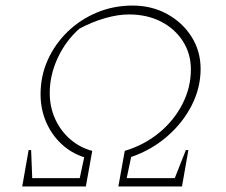

<svg xmlns="http://www.w3.org/2000/svg" viewBox="-20 -671 815 691"><path d="M60 0 83 -131H92L96 -30H267L283 -105Q236 -120 200.5 -153.5Q165 -187 145.5 -233Q126 -279 126 -332Q126 -398 152 -455.5Q178 -513 223.5 -557Q269 -601 329 -626Q389 -651 457 -651Q526 -651 581.5 -620.5Q637 -590 669.5 -538.5Q702 -487 702 -423Q702 -355 670 -292Q638 -229 581.5 -180Q525 -131 452 -106L436 -30H609L649 -131H658L635 0H406L429 -128Q499 -149 552.5 -193Q606 -237 636.5 -296.5Q667 -356 667 -421Q667 -478 638 -523Q609 -568 559 -593.5Q509 -619 444 -619Q404 -619 357.5 -605.5Q311 -592 266 -568Q217 -525 188 -463Q159 -401 159 -336Q159 -286 178.5 -243Q198 -200 232.5 -170Q267 -140 312 -128L289 0Z"/></svg>

Font: Piazzolla SC Thin
Style: Italic
Weight: 100
Italic angle: -11.3°
Designer: Juan Pablo del Peral
Foundry: Huerta Tipografica
Version: Version 1.330